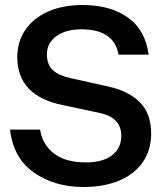

<svg xmlns="http://www.w3.org/2000/svg" viewBox="-20 -735 655 766"><path d="M573 -517H453Q435 -618 305 -618Q242 -618 204.5 -590.5Q167 -563 167 -518Q167 -478 190.5 -455.5Q214 -433 267 -422L407 -391Q492 -373 537.5 -327.5Q583 -282 583 -202Q583 -138 551 -90Q519 -42 458 -15.5Q397 11 313 11Q198 11 115.5 -46.5Q33 -104 20 -218H140Q149 -158 195.5 -122.5Q242 -87 322 -87Q390 -87 427 -115.5Q464 -144 464 -193Q464 -267 375 -285L229 -316Q49 -353 49 -507Q49 -568 80.5 -615Q112 -662 171 -688.5Q230 -715 310 -715Q419 -715 489.5 -665.5Q560 -616 573 -517Z"/></svg>

Font: CBA Beacon Sans Bold
Style: Regular
Weight: 700
Designer: Wei Huang
Foundry: Wei Huang
Version: Version 1.002